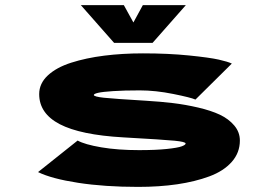

<svg xmlns="http://www.w3.org/2000/svg" viewBox="-20 -721 1090 752"><path d="M708 -701 577.5 -553H427L296.5 -701H465L502.5 -633L539.5 -701ZM521 11Q389.5 11 285.8 -5Q182 -21 129 -47L284 -170.5Q312 -155 376.5 -144Q441 -133 525 -133Q589.5 -133 632.8 -137.5Q676 -142 691.5 -147.8Q707 -153.5 707 -159Q707 -165.5 664.5 -169.8Q622 -174 462.5 -183Q295 -192.5 214.2 -234.5Q133.5 -276.5 133.5 -352.5Q133.5 -394 167.2 -425.5Q201 -457 259 -475.5Q317 -494 388 -503Q459 -512 540 -512Q639 -512 720.2 -503.8Q801.5 -495.5 837 -487.5Q872.5 -479.5 888 -472L745.5 -331Q728 -339 658.5 -353Q589 -367 527.5 -367Q466 -367 423.8 -364.2Q381.5 -361.5 364.5 -357.5Q347.5 -353.5 347.5 -349Q347.5 -342.5 386.8 -338.2Q426 -334 551 -326.5Q609.5 -323 657.5 -317.2Q705.5 -311.5 756 -299.8Q806.5 -288 841 -271.8Q875.5 -255.5 897.5 -229.5Q919.5 -203.5 919.5 -170.5Q919.5 -123 887.8 -87Q856 -51 800 -30.2Q744 -9.5 674 0.8Q604 11 521 11Z"/></svg>

Font: League Mono Extended ExtraBold
Style: Regular
Weight: 800
Width: 9
Designer: Tyler Finck
Foundry: The League of Moveable Type / Tyler Finck
Version: Version 2.210